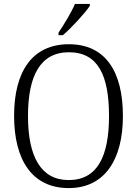

<svg xmlns="http://www.w3.org/2000/svg" viewBox="-20 -951 702 981"><path d="M279 -784V-771H301C347 -810 416 -886 439 -921V-931H363C344 -886 308 -828 279 -784ZM331 10C514 10 608 -134 608 -358C608 -588 517 -725 332 -725C145 -725 52 -586 52 -359C52 -134 144 10 331 10ZM331 -31C187 -31 123 -154 123 -358C123 -564 186 -684 332 -684C482 -684 537 -564 537 -358C537 -153 478 -31 331 -31Z"/></svg>

Font: Noto Serif Devanagari SemiCondensed Light
Style: Regular
Weight: 300
Width: 4
Designer: Universal Thirst, Indian Type Foundry and the Monotype Design Team
Foundry: Monotype Imaging Inc.
Version: Version 2.004